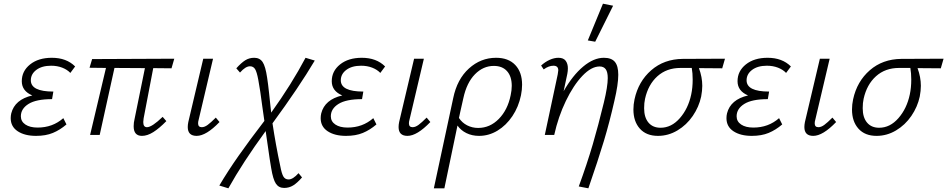

<svg xmlns="http://www.w3.org/2000/svg" viewBox="-20 -731 5131 1040"><path d="M387 -371 361 -336Q344 -354 317 -364.5Q290 -375 257 -375Q207 -375 177 -352.5Q147 -330 147 -296Q147 -235 269 -235L262 -194Q176 -194 134.5 -168Q93 -142 93 -101Q93 -73 117.5 -56.5Q142 -40 184 -40Q265 -40 323 -91L340 -57Q305 -27 266.5 -11Q228 5 175 5Q114 5 76 -20Q38 -45 38 -91Q38 -104 41 -117Q60 -192 155 -214Q98 -238 98 -291Q98 -346 143 -382Q188 -418 261 -418Q340 -418 387 -371Z M758 -90Q756 -76 756 -70Q756 -42 776 -42Q803 -42 861 -98L881 -75Q843 -36 810.5 -15.5Q778 5 749 5Q704 5 704 -47Q704 -67 709 -87L765 -362L600 -363L520 0H468L554 -363L465 -364L479 -411L924 -413L909 -361L810 -362Z M997 -43Q997 -55 1000 -70L1081 -413H1134L1056 -82Q1053 -72 1053 -63Q1053 -42 1073 -42Q1088 -42 1105 -54.5Q1122 -67 1149 -94L1169 -70Q1097 5 1045 5Q997 5 997 -43Z M1597 207 1616 230Q1590 260 1568 273.5Q1546 287 1519 287Q1490 287 1474.5 264Q1459 241 1449 180Q1447 167 1441 131Q1421 -6 1419 -21Q1295 149 1217 289L1168 274Q1214 196 1273 112Q1332 28 1412 -76L1401 -153Q1390 -240 1379 -299Q1371 -342 1361.5 -357Q1352 -372 1334 -372Q1310 -372 1280 -338L1260 -361Q1287 -391 1308.5 -404.5Q1330 -418 1357 -418Q1387 -418 1402.5 -395Q1418 -372 1427 -310Q1432 -278 1437.5 -227Q1443 -176 1445 -156L1449 -121Q1560 -276 1635 -418L1685 -403Q1599 -258 1456 -63Q1474 56 1498 168Q1506 211 1515.5 226Q1525 241 1543 241Q1567 241 1597 207Z M2066 -371 2040 -336Q2023 -354 1996 -364.5Q1969 -375 1936 -375Q1886 -375 1856 -352.5Q1826 -330 1826 -296Q1826 -235 1948 -235L1941 -194Q1855 -194 1813.5 -168Q1772 -142 1772 -101Q1772 -73 1796.5 -56.5Q1821 -40 1863 -40Q1944 -40 2002 -91L2019 -57Q1984 -27 1945.5 -11Q1907 5 1854 5Q1793 5 1755 -20Q1717 -45 1717 -91Q1717 -104 1720 -117Q1739 -192 1834 -214Q1777 -238 1777 -291Q1777 -346 1822 -382Q1867 -418 1940 -418Q2019 -418 2066 -371Z M2139 -43Q2139 -55 2142 -70L2223 -413H2276L2198 -82Q2195 -72 2195 -63Q2195 -42 2215 -42Q2230 -42 2247 -54.5Q2264 -67 2291 -94L2311 -70Q2239 5 2187 5Q2139 5 2139 -43Z M2808 -272Q2808 -245 2802 -215Q2789 -152 2755.5 -102Q2722 -52 2675 -23.5Q2628 5 2575 5Q2537 5 2506.5 -10Q2476 -25 2458 -51Q2430 80 2387 289H2330L2435 -200Q2456 -302 2520 -360Q2584 -418 2667 -418Q2734 -418 2771 -379Q2808 -340 2808 -272ZM2752 -266Q2752 -317 2726.5 -345.5Q2701 -374 2655 -374Q2597 -374 2552.5 -328.5Q2508 -283 2490 -200L2474 -129L2466 -92Q2483 -66 2510.5 -52Q2538 -38 2570 -38Q2634 -38 2682 -87Q2730 -136 2746 -215Q2752 -242 2752 -266Z M3329 -326Q3329 -274 3308 -185Q3282 -70 3251 33Q3220 136 3167 289L3115 279Q3160 156 3190.5 52Q3221 -52 3251 -176Q3272 -263 3272 -308Q3272 -341 3261 -356Q3250 -371 3228 -371Q3183 -371 3134.5 -320Q3086 -269 3045 -184Q3004 -99 2982 0H2931L3001 -328Q3004 -346 3004 -350Q3004 -375 2978 -375Q2952 -375 2925 -355L2911 -376Q2933 -396 2957.5 -407Q2982 -418 3005 -418Q3032 -418 3044 -402Q3056 -386 3056 -361Q3056 -346 3053 -331L3033 -237Q3082 -323 3139 -370.5Q3196 -418 3251 -418Q3292 -418 3310.5 -396Q3329 -374 3329 -326ZM3164 -512 3246 -711 3301 -700 3204 -505Z M3892 -361Q3850 -362 3766 -362Q3784 -313 3784 -266Q3784 -240 3778 -208Q3766 -152 3732.5 -103Q3699 -54 3649.5 -24.5Q3600 5 3544 5Q3481 5 3446 -34Q3411 -73 3411 -138Q3411 -165 3417 -193Q3438 -290 3507.5 -350.5Q3577 -411 3678 -412L3907 -413ZM3732 -300Q3732 -335 3727 -363H3666Q3591 -363 3541 -318Q3491 -273 3474 -196Q3469 -174 3469 -145Q3469 -95 3492.5 -67Q3516 -39 3558 -39Q3617 -39 3662.5 -91Q3708 -143 3724 -219Q3732 -256 3732 -300Z M4264 -371 4238 -336Q4221 -354 4194 -364.5Q4167 -375 4134 -375Q4084 -375 4054 -352.5Q4024 -330 4024 -296Q4024 -235 4146 -235L4139 -194Q4053 -194 4011.5 -168Q3970 -142 3970 -101Q3970 -73 3994.5 -56.5Q4019 -40 4061 -40Q4142 -40 4200 -91L4217 -57Q4182 -27 4143.5 -11Q4105 5 4052 5Q3991 5 3953 -20Q3915 -45 3915 -91Q3915 -104 3918 -117Q3937 -192 4032 -214Q3975 -238 3975 -291Q3975 -346 4020 -382Q4065 -418 4138 -418Q4217 -418 4264 -371Z M4337 -43Q4337 -55 4340 -70L4421 -413H4474L4396 -82Q4393 -72 4393 -63Q4393 -42 4413 -42Q4428 -42 4445 -54.5Q4462 -67 4489 -94L4509 -70Q4437 5 4385 5Q4337 5 4337 -43Z M5076 -361Q5034 -362 4950 -362Q4968 -313 4968 -266Q4968 -240 4962 -208Q4950 -152 4916.5 -103Q4883 -54 4833.5 -24.5Q4784 5 4728 5Q4665 5 4630 -34Q4595 -73 4595 -138Q4595 -165 4601 -193Q4622 -290 4691.5 -350.5Q4761 -411 4862 -412L5091 -413ZM4916 -300Q4916 -335 4911 -363H4850Q4775 -363 4725 -318Q4675 -273 4658 -196Q4653 -174 4653 -145Q4653 -95 4676.5 -67Q4700 -39 4742 -39Q4801 -39 4846.5 -91Q4892 -143 4908 -219Q4916 -256 4916 -300Z"/></svg>

Font: Ysabeau Semilight
Style: Italic
Weight: 300
Italic angle: -12°
Designer: Christian Thalmann (Catharsis Fonts)
Version: Version 0.003